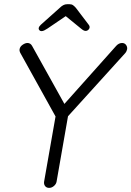

<svg xmlns="http://www.w3.org/2000/svg" viewBox="-20 -913 638 933"><path d="M573.2 -704.1Q585.9 -704.1 592.8 -694.3Q599.6 -684.6 597.7 -673.8Q596.7 -668.9 594.7 -664.6Q592.8 -660.2 588.9 -655.3L295.9 -332L314.5 -371.1L254.9 -30.3Q252.9 -18.6 242.2 -9.3Q231.4 0 218.8 0Q206.1 0 199.2 -8.8Q192.4 -17.6 194.3 -30.3L252.9 -364.3L253.9 -339.8L80.1 -653.3Q77.1 -658.2 75.7 -663.6Q74.2 -668.9 75.2 -673.8Q77.1 -686.5 89.8 -695.3Q102.5 -704.1 113.3 -704.1Q127.9 -704.1 135.7 -690.4L298.8 -397.5L285.2 -399.4L544.9 -690.4Q557.6 -704.1 573.2 -704.1ZM311.5 -842.8 210.9 -774.4Q203.1 -769.5 195.8 -765.6Q188.5 -761.7 181.6 -761.7Q174.8 -761.7 170.9 -766.6Q167 -771.5 168 -776.4Q168.9 -781.2 171.4 -784.7Q173.8 -788.1 178.7 -793L270.5 -875Q278.3 -882.8 287.1 -887.7Q295.9 -892.6 306.6 -892.6H317.4Q328.1 -892.6 335 -887.7Q341.8 -882.8 348.6 -875L410.2 -793.9Q414.1 -789.1 415 -785.2Q416 -781.2 415 -777.3Q414.1 -772.5 408.7 -767.6Q403.3 -762.7 396.5 -762.7Q390.6 -762.7 384.8 -766.1Q378.9 -769.5 372.1 -775.4L293 -839.8Z"/></svg>

Font: Quicksand
Style: Italic
Weight: 400
Designer: Andrew Paglinawan
Foundry: Andrew Paglinawan
Version: Version 3.006